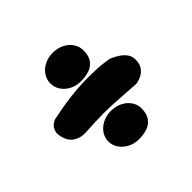

<svg xmlns="http://www.w3.org/2000/svg" viewBox="-132 -737 831 831"><g transform="rotate(-45 283.0 -321.5)"><path d="M142 -241Q140 -241 129 -241Q118 -241 103.5 -245.5Q89 -250 75.5 -261.5Q62 -273 55 -295Q47 -319 50.5 -334.5Q54 -350 62.5 -359Q71 -368 78.5 -371.5Q86 -375 86 -375Q109 -380 139.5 -385.5Q170 -391 205.5 -395.5Q241 -400 279.5 -401.5Q318 -403 358.5 -401.5Q399 -400 439 -393Q439 -393 450.5 -388Q462 -383 477.5 -373Q493 -363 504.5 -348Q516 -333 516 -312Q516 -285 505 -269.5Q494 -254 479.5 -246.5Q465 -239 454 -237Q443 -235 443 -235Q401 -238 368.5 -240Q336 -242 309.5 -243.5Q283 -245 257.5 -245Q232 -245 204.5 -244Q177 -243 142 -241ZM283 -57Q255 -57 232 -69Q209 -81 195.5 -100.5Q182 -120 182 -144Q182 -168 195.5 -187.5Q209 -207 232 -218.5Q255 -230 283 -230Q312 -230 335 -218.5Q358 -207 371.5 -187.5Q385 -168 385 -144Q385 -112 371.5 -92.5Q358 -73 335 -65Q312 -57 283 -57ZM283 -412Q255 -412 232 -423.5Q209 -435 195.5 -455Q182 -475 182 -499Q182 -523 195.5 -543Q209 -563 232 -574.5Q255 -586 283 -586Q312 -586 335 -574.5Q358 -563 371.5 -543Q385 -523 385 -499Q385 -467 371.5 -447.5Q358 -428 335 -420Q312 -412 283 -412Z"/></g></svg>

Font: Sour Gummy Black
Style: Regular
Weight: 900
Version: Version 1.000